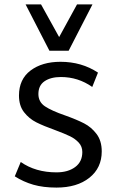

<svg xmlns="http://www.w3.org/2000/svg" viewBox="-20 -832 528 870"><path d="M47 0ZM47 -33 74 -98Q141 -51 236 -51Q288 -51 320.5 -75Q353 -99 353 -143Q353 -168 337 -185.5Q321 -203 297.5 -214.5Q274 -226 231 -242Q178 -261 145 -277.5Q112 -294 89 -323.5Q66 -353 66 -399Q66 -473 118.5 -512.5Q171 -552 254 -552Q350 -552 424 -503L398 -438Q334 -483 256 -483Q210 -483 182 -464Q154 -445 154 -406Q154 -370 184 -350Q214 -330 275 -309Q328 -290 361 -273Q394 -256 417.5 -225Q441 -194 441 -146Q441 -71 385 -26.5Q329 18 236 18Q176 18 131 5Q86 -8 47 -33ZM399 -812 291 -602H204L96 -812H166L248 -664L329 -812Z"/></svg>

Font: Martel Sans
Style: Regular
Weight: 400
Designer: Dan Reynolds and Mathieu Réguer
Foundry: Dan Reynolds and Mathieu Réguer
Version: Version 1.002; ttfautohint (v1.1) -l 5 -r 5 -G 72 -x 0 -D la